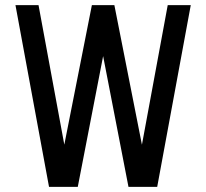

<svg xmlns="http://www.w3.org/2000/svg" viewBox="-20 -725 800 745"><path d="M478.5 0 341.8 -705H423.8L563 0ZM170.2 0 40 -705H129.5L259.8 0ZM197.2 0 336.5 -705H418.5L281.8 0ZM500.5 0 630.8 -705H720.2L590 0Z"/></svg>

Font: Akshar Light
Style: Regular
Weight: 300
Designer: Tall Chai
Foundry: Tall Chai
Version: Version 1.100